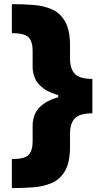

<svg xmlns="http://www.w3.org/2000/svg" viewBox="-20 -791 541 948"><path d="M436 -302.7Q341.8 -302.7 283.4 -317.1Q225.1 -331.5 194.1 -354.7Q163.1 -377.9 152.1 -405.8Q141.1 -433.6 141.1 -460V-540Q141.1 -585.9 121.1 -606.7Q101.1 -627.4 38.6 -627.4V-770.5Q93.8 -770.5 145 -766.6Q196.3 -762.7 237.1 -744.6Q277.8 -726.6 301.8 -684.3Q325.7 -642.1 325.7 -565.4V-502.9Q325.7 -450.7 349.9 -426Q374 -401.4 436 -401.4ZM38.6 137.7V-5.4Q101.1 -5.4 121.1 -26.1Q141.1 -46.9 141.1 -92.8V-172.4Q141.1 -198.7 152.1 -226.6Q163.1 -254.4 194.1 -277.6Q225.1 -300.8 283.4 -315.2Q341.8 -329.6 436 -329.6V-231.4Q374 -231.4 349.9 -206.8Q325.7 -182.1 325.7 -129.9V-67.4Q325.7 9.3 301.8 51.5Q277.8 93.8 237.1 111.8Q196.3 129.9 145 133.8Q93.8 137.7 38.6 137.7ZM436 -231.4H267.6V-401.4H436Z"/></svg>

Font: Inter 18pt Black
Style: Regular
Weight: 900
Designer: Rasmus Andersson
Foundry: rsms
Version: Version 4.001;git-66647c0bb